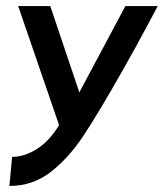

<svg xmlns="http://www.w3.org/2000/svg" viewBox="-20 -409 541 634"><path d="M501 -389Q491 -371 460.5 -313.5Q430 -256 388 -182Q305 -35 255 40Q205 115 146 160Q87 205 11 205L20 109Q61 109 102.5 82.5Q144 56 175 4L40 -389H146L242 -104L394 -389Z"/></svg>

Font: Neutral Grotesk
Style: Italic
Weight: 400
Italic angle: -8°
Designer: Nawras Khrais
Foundry: Nawras Khrais
Version: Version 1.000